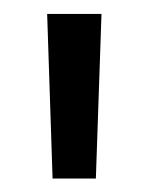

<svg xmlns="http://www.w3.org/2000/svg" viewBox="-20 -683 219 283"><path d="M121.3 -419.8H57.5L49.5 -662.5H129.6Z"/></svg>

Font: Anek Odia Medium
Style: Regular
Weight: 500
Designer: Yesha Goshar & Mahesh Sahu (Odia), Yesha Goshar (Latin)
Foundry: Ek Type
Version: Version 1.003